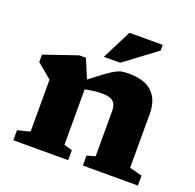

<svg xmlns="http://www.w3.org/2000/svg" viewBox="-128 -866 1017 999"><g transform="rotate(20 380.5 -366.0)"><path d="M431.5 -55.5 477.5 -68.5V-319.5Q477.5 -354 459.8 -370.2Q442 -386.5 396.5 -386.5Q354 -386.5 304.5 -375.5V-68.5L350 -55.5V0H46.5V-55.5L115.5 -73V-360.5Q107.5 -367.5 87.8 -383.8Q68 -400 34 -428.5V-469.5L218 -532.5H254.5L298.5 -428Q346.5 -465.5 375.8 -486.5Q405 -507.5 423.5 -517.2Q442 -527 457.5 -529.2Q473 -531.5 493 -531.5Q581.5 -531.5 624 -490.2Q666.5 -449 666.5 -372V-73L736 -55.5V0H431.5ZM340.5 -569 423 -732H607V-700.5L431 -569Z"/></g></svg>

Font: Newsreader Caption
Style: Bold
Weight: 700
Designer: Hugues Gentile
Foundry: Production Type
Version: Version 1.001